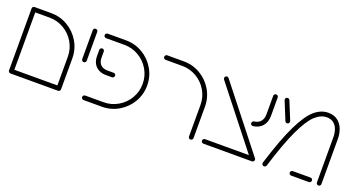

<svg xmlns="http://www.w3.org/2000/svg" viewBox="-41 -966 2592 1409"><g transform="rotate(20 1255.0 -261.5)"><path d="M35.2 -501.1H70.4V-17.8H35.2ZM441.5 -17.8H406.3V-259.3Q406.3 -320 376.1 -371.5Q345.9 -423 294.4 -453.1Q243 -483.3 182.2 -483.3H52.6Q45.2 -483.3 40.2 -488.5Q35.2 -493.7 35.2 -501.1Q35.2 -508.5 40.4 -513.5Q45.6 -518.5 52.6 -518.5H182.2Q252.2 -518.5 311.9 -483.5Q371.5 -448.5 406.5 -388.9Q441.5 -329.3 441.5 -259.3ZM35.2 -17.8Q35.2 -25.2 40.4 -30.2Q45.6 -35.2 52.6 -35.2H423.7Q431.1 -35.2 436.3 -30Q441.5 -24.8 441.5 -17.8Q441.5 -10.4 436.3 -5.2Q431.1 0 423.7 0H52.6Q45.2 0 40.2 -5.2Q35.2 -10.4 35.2 -17.8Z M511.5 -279.3V-504.8Q511.5 -512.2 516.7 -517.2Q521.9 -522.2 528.9 -522.2Q536.3 -522.2 541.5 -517Q546.7 -511.9 546.7 -504.8V-279.3Q546.7 -272.2 541.5 -266.9Q536.3 -261.5 528.9 -261.5Q521.9 -261.5 516.7 -266.7Q511.5 -271.9 511.5 -279.3Z M605.9 -17.8Q605.9 -24.8 611.1 -30Q616.3 -35.2 623.7 -35.2H766.7Q827.4 -35.2 878.9 -65.4Q930.4 -95.6 960.6 -147Q990.7 -198.5 990.7 -259.3Q990.7 -320 960.6 -371.5Q930.4 -423 878.9 -453.1Q827.4 -483.3 766.7 -483.3H623.7Q616.3 -483.3 611.1 -488.5Q605.9 -493.7 605.9 -501.1Q605.9 -508.1 611.1 -513.3Q616.3 -518.5 623.7 -518.5H766.7Q837 -518.5 896.5 -483.5Q955.9 -448.5 990.9 -389.1Q1025.9 -329.6 1025.9 -259.3Q1025.9 -188.9 990.9 -129.4Q955.9 -70 896.5 -35Q837 0 766.7 0H623.7Q616.3 0 611.1 -5.2Q605.9 -10.4 605.9 -17.8ZM605.9 -337.4V-385.6Q605.9 -392.6 611.1 -397.8Q616.3 -403 623.7 -403Q631.1 -403 636.1 -398Q641.1 -393 641.1 -385.6V-337.4Q641.1 -302.2 660.2 -283Q679.3 -263.7 714.4 -263.7H762.6Q770 -263.7 775 -258.7Q780 -253.7 780 -246.3Q780 -238.9 774.8 -233.7Q769.6 -228.5 762.6 -228.5H714.4Q681.9 -228.5 657.2 -241.9Q632.6 -255.2 619.3 -279.8Q605.9 -304.4 605.9 -337.4Z M1459.6 4.1Q1452.6 4.1 1447.4 -1.1Q1442.2 -6.3 1442.2 -13.7V-259.3Q1442.2 -320 1412 -371.5Q1381.9 -423 1330.4 -453.1Q1278.9 -483.3 1218.1 -483.3H1088.5Q1081.1 -483.3 1076.1 -488.5Q1071.1 -493.7 1071.1 -501.1Q1071.1 -508.5 1076.3 -513.5Q1081.5 -518.5 1088.5 -518.5H1218.1Q1288.1 -518.5 1347.8 -483.5Q1407.4 -448.5 1442.4 -388.9Q1477.4 -329.3 1477.4 -259.3V-13.7Q1477.4 -6.3 1472.2 -1.1Q1467 4.1 1459.6 4.1Z M1537.4 -504.8Q1537.4 -512.2 1542 -517.4Q1546.7 -522.6 1554.8 -522.6Q1558.9 -522.6 1562.4 -520.7Q1565.9 -518.9 1568.1 -515.9L1951.5 -28.9H1907L1541.1 -493.7Q1537.4 -498.5 1537.4 -504.8ZM1541.9 -17.8Q1541.9 -24.8 1547 -30Q1552.2 -35.2 1559.6 -35.2H1938.1Q1945.6 -35.2 1950.7 -30Q1955.9 -24.8 1955.9 -17.8Q1955.9 -10.4 1950.7 -5.2Q1945.6 0 1938.1 0H1559.6Q1552.2 0 1547 -5.2Q1541.9 -10.4 1541.9 -17.8ZM1837.4 -263Q1837.4 -269.6 1841.9 -274.6Q1846.3 -279.6 1852.6 -280.4Q1885.2 -284.1 1903 -305Q1920.7 -325.9 1920.7 -361.1V-505.2Q1920.7 -512.6 1925.9 -517.6Q1931.1 -522.6 1938.1 -522.6Q1945.6 -522.6 1950.7 -517.4Q1955.9 -512.2 1955.9 -505.2V-361.1Q1955.9 -312.2 1929.4 -281.5Q1903 -250.7 1857 -245.6Q1849.3 -244.4 1843.3 -249.6Q1837.4 -254.8 1837.4 -263Z M2016.3 -13.7Q2016.3 -17 2017 -18.9Q2078.5 -217.4 2132.4 -328.5Q2186.3 -439.6 2236.9 -483.3Q2287.4 -527 2345.2 -527Q2389.6 -527 2418.7 -504.4Q2447.8 -481.9 2461.3 -446.1Q2474.8 -410.4 2474.8 -369.3V-17.8Q2474.8 -10.4 2469.8 -5.2Q2464.8 0 2457.4 0Q2450 0 2444.8 -5.2Q2439.6 -10.4 2439.6 -17.8V-369.3Q2439.6 -400.4 2430.7 -428.1Q2421.9 -455.9 2400.7 -473.9Q2379.6 -491.9 2345.2 -491.9Q2298.1 -491.9 2254.1 -451.1Q2210 -410.4 2159.8 -304.3Q2109.6 -198.1 2051.1 -8.1Q2049.3 -2.6 2044.4 0.7Q2039.6 4.1 2034.1 4.1Q2026.7 4.1 2021.5 -1.3Q2016.3 -6.7 2016.3 -13.7ZM2227.4 -17.8Q2227.4 -24.8 2232.6 -30Q2237.8 -35.2 2245.2 -35.2H2383Q2390.4 -35.2 2395.4 -30.2Q2400.4 -25.2 2400.4 -17.8Q2400.4 -10.4 2395.4 -5.2Q2390.4 0 2383 0H2245.2Q2237.8 0 2232.6 -5.2Q2227.4 -10.4 2227.4 -17.8ZM2068.5 -361.1 2010.7 -502.6Q2009.3 -505.6 2009.3 -510Q2009.3 -516.7 2014.1 -521.9Q2018.9 -527 2026.7 -527Q2032.2 -527 2036.5 -524.3Q2040.7 -521.5 2043 -516.3L2100.7 -375.2Q2101.9 -371.9 2101.9 -368.1Q2101.9 -360.7 2097.4 -355.6Q2093 -350.4 2084.4 -350.4Q2079.3 -350.4 2074.8 -353.3Q2070.4 -356.3 2068.5 -361.1Z"/></g></svg>

Font: 26F Galaxy Hebrew Light
Style: Regular
Weight: 300
Designer: C₂₉H₂₅N₃O₅
Version: Version 1.000